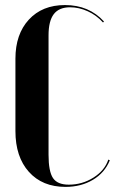

<svg xmlns="http://www.w3.org/2000/svg" viewBox="-20 -729 454 759"><path d="M41 -210.9V-497.1Q41 -593.8 94 -651.4Q147 -709 236.8 -709Q332 -709 391.1 -644L387.2 -640.1Q361.8 -668.5 327.1 -684.3Q292.5 -700.2 256.8 -700.2Q213.4 -700.2 192.6 -673.1Q171.9 -646 171.9 -588.9V-117.2Q171.9 -51.3 189.5 -25.1Q207 1 252 1Q305.2 1 349.6 -27.1Q394 -55.2 408.2 -98.1L414.1 -95.2Q394 -45.9 347.2 -18.1Q300.3 9.8 238.8 9.8Q147.5 9.8 94.2 -49.6Q41 -108.9 41 -210.9Z"/></svg>

Font: Moniqa Black Display
Style: Regular
Weight: 900
Designer: Rajesh Rajput
Foundry: Rajesh Rajput
Version: Version 1.000